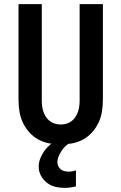

<svg xmlns="http://www.w3.org/2000/svg" viewBox="-20 -690 590 933"><path d="M275 12Q247 12 218.5 6.5Q190 1 165.5 -12.5Q141 -26 122 -47.5Q103 -69 91 -94.5Q79 -120 74.5 -148.5Q70 -177 70 -205V-670H183V-205Q183 -191 184.5 -176.5Q186 -162 190.5 -148.5Q195 -135 202.5 -123Q210 -111 221.5 -102Q233 -93 247 -89Q261 -85 275 -85Q289 -85 303 -89Q317 -93 328.5 -102Q340 -111 347.5 -123Q355 -135 359.5 -148.5Q364 -162 365.5 -176.5Q367 -191 367 -205V-670H480V-205Q480 -177 475.5 -148.5Q471 -120 459 -94.5Q447 -69 428 -47.5Q409 -26 384.5 -12.5Q360 1 331.5 6.5Q303 12 275 12ZM293 223Q270 223 248 217.5Q226 212 208 198Q190 184 179 163.5Q168 143 168 120Q168 99 176 79Q184 59 196.5 42Q209 25 225.5 11.5Q242 -2 261 -12H327V0Q313 7 301 17.5Q289 28 280.5 41Q272 54 265.5 68.5Q259 83 259 99Q259 109 263.5 118Q268 127 275.5 133Q283 139 293 141.5Q303 144 313 144Q322 144 331 142.5Q340 141 349 138V216Q336 219 321.5 221Q307 223 293 223Z"/></svg>

Font: Lode Term
Style: Bold
Weight: 700
Monospace: yes
Designer: Belleve Invis
Foundry: Belleve Invis
Version: Version 29.2.0